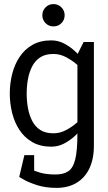

<svg xmlns="http://www.w3.org/2000/svg" viewBox="-20 -704 522 932"><path d="M355.8 -440 435.8 -430V-70L355.8 -55ZM435.8 -70V2Q435.8 68 413.7 114Q391.5 160 350.8 184Q310.2 208 254.2 208L249.2 143Q288 143 311.5 127.3Q335 111.7 345.4 68.8Q355.8 26 355.8 -55ZM355.8 -440 385.8 -500H435.8V-430ZM397.5 -153.3 424.2 -145Q424.2 -145 414.7 -129.5Q405.2 -114 387.4 -91.2Q369.7 -68.5 345.4 -45.8Q321.2 -23 291.7 -7.5Q262.2 8 229.2 8L239.2 -57Q270.5 -57 298.6 -71.5Q326.7 -86 349.2 -105.2Q371.8 -124.3 384.7 -138.8Q397.5 -153.3 397.5 -153.3ZM397.5 -346.7Q397.5 -346.7 384.7 -361.2Q371.8 -375.7 349.2 -394.3Q326.7 -413 298.6 -427.5Q270.5 -442 239.2 -442L229.2 -508Q262.2 -508 291.7 -492.5Q321.2 -477 345.4 -454.2Q369.7 -431.5 387.4 -408.8Q405.2 -386 414.7 -370.5Q424.2 -355 424.2 -355ZM239.2 -442Q200.3 -442 175.2 -425.7Q150.2 -409.3 135.9 -381.2Q121.7 -353.2 115.6 -319.2Q109.5 -285.3 109.5 -250Q109.5 -214.7 115.6 -180.2Q121.7 -145.8 135.9 -117.8Q150.2 -89.7 175.2 -73.3Q200.3 -57 239.2 -57L229.2 8Q175.5 8 137.2 -14Q98.8 -36 74.6 -73Q50.3 -110 38.9 -156Q27.5 -202 27.5 -250Q27.5 -298 38.9 -344Q50.3 -390 74.6 -427Q98.8 -464 137.2 -486Q175.5 -508 229.2 -508ZM99.7 101.3Q108.7 106.3 127.6 116.2Q146.5 126.2 176.6 134.6Q206.7 143 250.2 143L255.2 208Q200.2 208 159.2 194.5Q118.2 181 95.8 168Q73.3 155 73.3 155ZM145.8 49.2V155H73.3L98.3 49.2ZM239.7 -575.8Q216.8 -575.8 201.2 -591.5Q185.5 -607.2 185.5 -630Q185.5 -652.7 201.2 -668.4Q216.8 -684.2 239.7 -684.2Q262.3 -684.2 278.1 -668.4Q293.8 -652.7 293.8 -630Q293.8 -607.2 278.1 -591.5Q262.3 -575.8 239.7 -575.8Z"/></svg>

Font: Epunda Slab Light
Style: Regular
Weight: 300
Designer: Simon Atzbach
Foundry: typofactur
Version: Version 1.102